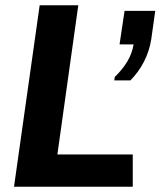

<svg xmlns="http://www.w3.org/2000/svg" viewBox="-20 -706 607 726"><path d="M33 0 130 -686H276L197 -122H482V0ZM412 -402 414 -415Q444 -444 462 -474.5Q480 -505 485 -538H432L451 -665H567L552 -558Q545 -513 524.5 -473Q504 -433 473 -402Z"/></svg>

Font: Chivo Medium SemiBold
Style: Italic
Weight: 600
Italic angle: -8.05°
Version: Version 2.002